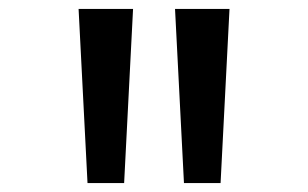

<svg xmlns="http://www.w3.org/2000/svg" viewBox="-20 -868 690 430"><path d="M156 -848H278L258 -458H176ZM372 -848H494L474 -458H392Z"/></svg>

Font: Martian Mono SemiCondensed
Style: Regular
Weight: 400
Width: 4
Designer: Roman Shamin
Foundry: Evil Martians
Version: Version 1.000